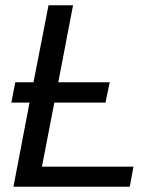

<svg xmlns="http://www.w3.org/2000/svg" viewBox="-20 -708 596 728"><path d="M23 -319 38 -396H107L164 -688H257L201 -396H396L380 -319H186L139 -76H486L472 0H31L92 -319Z"/></svg>

Font: Libra Sans
Style: Italic
Weight: 400
Italic angle: -12°
Foundry: Context Ltd
Version: Version 1.002